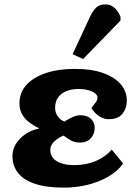

<svg xmlns="http://www.w3.org/2000/svg" viewBox="-20 -844 634 878"><path d="M272 14Q191 14 138.5 -4Q86 -22 61.5 -54.5Q37 -87 37 -130Q37 -162 54 -188Q71 -214 98.5 -232Q126 -250 158 -256V-258Q134 -269 113.5 -284.5Q93 -300 81 -321.5Q69 -343 69 -371Q69 -421 101 -456Q133 -491 190 -510Q247 -529 321 -529Q400 -529 453 -509.5Q506 -490 533 -457.5Q560 -425 560 -384Q560 -350 540.5 -324.5Q521 -299 477 -299Q460 -299 444.5 -306.5Q429 -314 417 -326Q405 -338 398 -350Q413 -369 419.5 -378.5Q426 -388 426 -398Q426 -413 402 -425Q378 -437 338 -437Q308 -437 284 -427.5Q260 -418 246 -399Q232 -380 232 -351Q232 -330 243.5 -313Q255 -296 274 -288Q290 -298 309.5 -307.5Q329 -317 348 -317Q379 -317 396 -300.5Q413 -284 413 -260Q413 -231 395 -211.5Q377 -192 346 -192Q322 -192 304 -202Q286 -212 271 -224Q249 -216 229.5 -198.5Q210 -181 210 -159Q210 -137 222 -122Q234 -107 258.5 -98Q283 -89 321 -89Q373 -89 417.5 -107.5Q462 -126 491 -160L543 -96Q517 -60 474 -35.5Q431 -11 379 1.5Q327 14 272 14ZM360 -574 312 -596 391 -766Q405 -796 420.5 -810Q436 -824 462 -824Q487 -824 504 -808Q521 -792 531 -767V-750Z"/></svg>

Font: Literata ExtraBold
Style: Italic
Weight: 800
Italic angle: -2°
Designer: Latin by Veronika Burian and Jose Scaglione. Greek by Irene Vlachou. Cyrillic by Vera Evstafieva
Foundry: TypeTogether
Version: Version 3.002